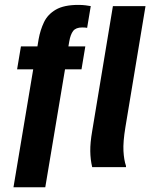

<svg xmlns="http://www.w3.org/2000/svg" viewBox="-20 -692 622 795"><path d="M35.8 83.3 117.5 -405H50.8L66.7 -500H135L140 -530Q146.7 -567.5 162.1 -600Q177.5 -632.5 211.2 -652.1Q245 -671.7 304.2 -671.7Q320.8 -671.7 334.2 -670Q347.5 -668.3 355.8 -666.7L340.8 -576.7Q335.8 -577.5 332.1 -577.9Q328.3 -578.3 320 -578.3Q294.2 -578.3 282.9 -563.8Q271.7 -549.2 266.7 -520L263.3 -500H333.3L317.5 -405H249.2L167.5 83.3ZM361.7 0Q354.2 -31.7 353.8 -66.2Q353.3 -100.8 361.7 -149.2L447.5 -666.7H582.5L499.2 -165Q489.2 -104.2 491.2 -66.7Q493.3 -29.2 501.7 -5V0Z"/></svg>

Font: Familjen Grotesk GF
Style: Bold Italic
Weight: 700
Designer: Anders Wikstroem, Jonas Baeckman, Matilda Gysing, Kristian Moeller
Foundry: Familjen STHML AB
Version: Version 2.000; Beta; Release 4; Build 6